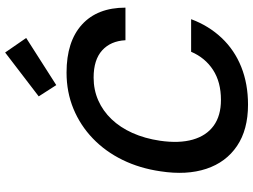

<svg xmlns="http://www.w3.org/2000/svg" viewBox="-142 -856 1009 766"><g transform="rotate(-90 363.0 -472.5)"><path d="M329 12Q229 12 164 -32Q99 -76 73 -154.5Q47 -233 63 -337Q75 -420 108.5 -488.5Q142 -557 194 -607Q246 -657 312.5 -684.5Q379 -712 457 -712Q581 -712 648.5 -650.5Q716 -589 716 -477H586Q583 -536 545.5 -570Q508 -604 437 -604Q388 -604 346 -585.5Q304 -567 271 -532.5Q238 -498 216 -449Q194 -400 185 -339Q174 -263 189.5 -208.5Q205 -154 245 -125Q285 -96 348 -96Q419 -96 467.5 -127.5Q516 -159 540 -215H670Q644 -145 595.5 -93.5Q547 -42 479.5 -15Q412 12 329 12ZM407 -753 362 -823 537 -957 595 -873Z"/></g></svg>

Font: DM Sans 10pt SemiBold
Style: Italic
Weight: 600
Italic angle: -10°
Version: Version 4.004;gftools[0.9.30]